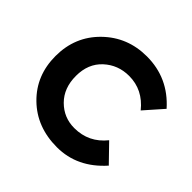

<svg xmlns="http://www.w3.org/2000/svg" viewBox="-177 -896 1085 1085"><g transform="rotate(45 366.0 -353.5)"><path d="M407 -138Q522 -138 595 -229L695 -126Q576 8 414.5 8Q253 8 148.5 -94Q44 -196 44 -351.5Q44 -507 150.5 -611Q257 -715 411 -715Q583 -715 699 -584L602 -474Q528 -566 418 -566Q330 -566 267.5 -508.5Q205 -451 205 -353.5Q205 -256 264 -197Q323 -138 407 -138Z"/></g></svg>

Font: Montserrat Alternates
Style: Bold
Weight: 700
Version: Version 2.001